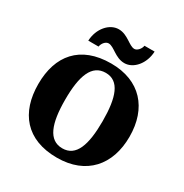

<svg xmlns="http://www.w3.org/2000/svg" viewBox="-213 -1119 1245 1297"><g transform="rotate(30 410.0 -470.5)"><path d="M486 -771C557 -771 621 -845 625 -941H546C542 -914 518 -888 497 -888C455 -888 412 -951 341 -951C269 -951 204 -877 200 -781H280C284 -808 306 -834 329 -834C372 -834 414 -771 486 -771ZM411 10C639 10 766 -137 766 -358C766 -580 639 -725 412 -725C171 -725 54 -580 54 -359C54 -137 171 10 411 10ZM411 -63C304 -63 264 -172 264 -358C264 -544 304 -652 412 -652C518 -652 556 -544 556 -358C556 -172 518 -63 411 -63Z"/></g></svg>

Font: Noto Serif Georgian Black
Style: Regular
Weight: 900
Designer: Monotype Design Team, Akaki Razmadze
Foundry: Google LLC
Version: Version 2.003